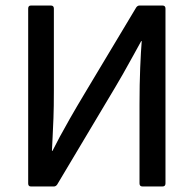

<svg xmlns="http://www.w3.org/2000/svg" viewBox="-20 -675 700 695"><path d="M92 0Q82 0 82 -11V-644Q82 -655 92 -655H164Q175 -655 175 -644V-346Q175 -287 173.5 -247.5Q172 -208 170.5 -180.5Q169 -153 168 -129H170Q182 -153 196.5 -180Q211 -207 233.5 -246.5Q256 -286 292 -346L473 -648Q478 -655 485 -655H568Q579 -655 579 -644V-11Q579 0 568 0H496Q485 0 485 -11V-297Q485 -370 487.5 -430Q490 -490 493 -526H491Q478 -503 463.5 -476Q449 -449 425 -407Q401 -365 360 -297L187 -7Q182 0 175 0Z"/></svg>

Font: Sofia Sans Medium
Style: Regular
Weight: 500
Designer: Botio Nikoltchev, Ani Petrova
Foundry: lettersoup
Version: Version 4.101; ttfautohint (v1.8.4.7-5d5b)